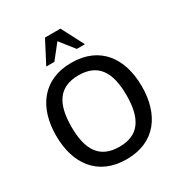

<svg xmlns="http://www.w3.org/2000/svg" viewBox="-222 -1123 1211 1290"><g transform="rotate(-30 384.0 -478.5)"><path d="M385 -638C538 -638 598 -538 598 -361C598 -184 538 -84 385 -84C231 -84 171 -184 171 -361C171 -538 231 -638 385 -638ZM717 -361C717 -579 607 -735 385 -735C163 -735 52 -579 52 -361C52 -143 163 13 385 13C607 13 717 -143 717 -361ZM290 -797 377 -907 464 -797H527L437 -970H317L227 -797Z"/></g></svg>

Font: Perun Medium
Style: Regular
Weight: 500
Foundry: Copyright (c) Stefan Peev, Context Ltd, 2016
Version: Version 1.089